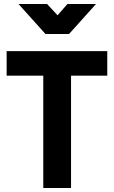

<svg xmlns="http://www.w3.org/2000/svg" viewBox="-20 -934 566 954"><path d="M195 0V-558H13V-680H513V-558H333V0ZM206 -765 72 -914H214L266 -858L315 -914H457L323 -765Z"/></svg>

Font: Titillium Web SemiBold
Style: Regular
Weight: 600
Designer: Mohamed Gaber, Accademia di Belle Arti di Urbino
Foundry: Kief Type Foundry, Accademia di Belle Arti di Urbino
Version: Version 3.000; ttfautohint (v1.8.4)